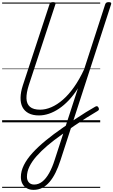

<svg xmlns="http://www.w3.org/2000/svg" viewBox="-20 -1149 1065 1803"><path d="M295 634Q260 634 233 619.5Q206 605 191 577.5Q176 550 176 513Q176 458 204.5 401Q233 344 285.5 286.5Q338 229 410 170Q482 111 569 51Q628 9 683 -28Q738 -65 786.5 -95Q835 -125 874 -147Q884 -153 891.5 -151.5Q899 -150 905 -139Q911 -127 908.5 -119.5Q906 -112 895 -106Q847 -78 791.5 -43Q736 -8 678.5 31.5Q621 71 563 113Q487 166 426.5 217.5Q366 269 322.5 318.5Q279 368 256 416Q233 464 233 511Q233 544 251 564Q269 584 301 584Q342 584 377 556.5Q412 529 441.5 476.5Q471 424 494 351L712 -320Q672 -256 626.5 -208Q581 -160 534 -128.5Q487 -97 439.5 -81Q392 -65 346 -65Q288 -65 249 -85.5Q210 -106 191 -143Q172 -180 173 -232Q174 -284 194 -346L445 -1109Q448 -1120 455.5 -1124.5Q463 -1129 478 -1129Q492 -1129 498 -1124.5Q504 -1120 500 -1108L250 -348Q227 -276 228.5 -224.5Q230 -173 261.5 -146Q293 -119 357 -119Q408 -119 462.5 -142.5Q517 -166 571 -213Q625 -260 675.5 -331.5Q726 -403 770 -498L968 -1109Q972 -1120 979.5 -1124.5Q987 -1129 1001 -1129Q1015 -1129 1021 -1124.5Q1027 -1120 1023 -1108L548 356Q527 421 501.5 472.5Q476 524 445 560Q414 596 377 615Q340 634 295 634ZM0 605H921V615H0ZM0 -20H921V0H0ZM0 -505H921V-500H0ZM0 -1125H921V-1115H0Z"/></svg>

Font: Playwrite CU Guides
Style: Regular
Weight: 400
Designer: Veronika Burian, José Scaglione
Foundry: TypeTogether
Version: Version 1.003